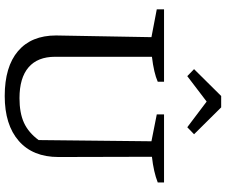

<svg xmlns="http://www.w3.org/2000/svg" viewBox="-90 -834 934 793"><g transform="rotate(90 376.5 -437.0)"><path d="M376 10Q255 10 190.5 -45Q126 -100 126 -202L133 -596L18 -618V-648H317V-622Q281 -606 214 -598V-198Q214 -126 257.5 -88.5Q301 -51 385 -51Q446 -51 486.5 -69.5Q527 -88 558 -130L563 -596L452 -618V-648H733V-622Q690 -605 627 -598L628 -212Q628 -106 561.5 -48Q495 10 376 10ZM423 -884 534 -772 505 -744 399 -824 294 -744 265 -772 376 -884Z"/></g></svg>

Font: Piazzolla SC
Style: Regular
Weight: 400
Designer: Juan Pablo del Peral
Foundry: Huerta Tipografica
Version: Version 1.330